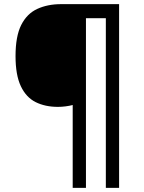

<svg xmlns="http://www.w3.org/2000/svg" viewBox="-20 -780 695 927"><path d="M555 127H491V-692H395V127H331V-273Q316 -269 297 -266.5Q278 -264 260 -264Q198 -264 152 -287Q106 -310 80.5 -364Q55 -418 55 -509Q55 -605 82.5 -659.5Q110 -714 160 -737Q210 -760 275 -760H555Z"/></svg>

Font: Noto Sans Sinhala Medium
Style: Regular
Weight: 500
Designer: Jelle Bosma - Monotype Design Team
Foundry: Monotype Imaging Inc.
Version: Version 2.006; ttfautohint (v1.8.4.7-5d5b)